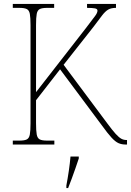

<svg xmlns="http://www.w3.org/2000/svg" viewBox="-20 -734 665 975"><path d="M45 0V-20H79Q104 -20 116 -26Q128 -32 131.5 -51Q135 -70 135 -108V-606Q135 -645 131.5 -663.5Q128 -682 116 -688Q104 -694 79 -694H45V-714H255V-694H219Q194 -694 182 -688Q170 -682 166.5 -663.5Q163 -645 163 -606V-266L416 -591Q451 -637 463 -653Q475 -669 475 -680Q475 -689 462 -691.5Q449 -694 422 -694V-714H569V-694Q544 -694 529 -685Q514 -676 498 -655Q482 -634 455 -598L303 -405L526 -106Q551 -72 567.5 -54Q584 -36 596 -29.5Q608 -23 622 -23H625V0H619Q598 0 582 -7Q566 -14 546.5 -35Q527 -56 496 -99L285 -382L163 -225V-109Q163 -70 166.5 -51Q170 -32 182 -26Q194 -20 219 -20H256V0ZM317 208Q324 171 329.5 133.5Q335 96 338 61H380V71Q373 92 363.5 119.5Q354 147 344 174Q334 201 326 221H317Z"/></svg>

Font: Noto Serif Tamil SemiCondensed Thin
Style: Italic
Weight: 100
Width: 4
Italic angle: -12°
Designer: Indian Type Foundry, Tom Grace, and the Monotype Design Team
Foundry: Monotype Imaging Inc.
Version: Version 2.003; ttfautohint (v1.8.4.7-5d5b)